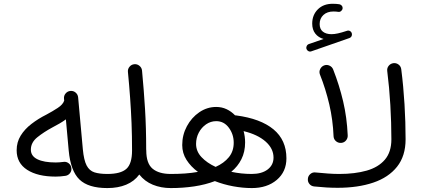

<svg xmlns="http://www.w3.org/2000/svg" viewBox="-20 -961 2191 996"><path d="M66.4 -181.6Q66.4 -223.6 87.2 -257.3Q107.9 -291 143.1 -318.1Q178.2 -345.2 220.2 -366.2Q252.4 -383.3 279.5 -401.1Q306.6 -418.9 313 -439L312 -449.2Q310.5 -464.4 320.3 -476.1Q330.1 -487.8 345.2 -489.3Q360.4 -490.7 372.1 -481Q383.8 -471.2 385.3 -456.1L409.7 -187Q415 -129.9 429.4 -102.5Q443.8 -75.2 470 -66.9Q496.1 -58.6 536.6 -58.6H537.1Q552.7 -58.6 563 -48.1Q573.2 -37.6 573.2 -22Q573.2 -6.8 563 3.9Q552.7 14.6 537.1 14.6H536.6Q438 14.6 392.1 -29.8Q346.2 -74.2 336.4 -180.2L321.8 -341.8Q306.6 -330.6 288.8 -320.3Q271 -310.1 251.5 -299.8Q208 -276.4 174.1 -249.3Q140.1 -222.2 140.1 -184.6Q140.1 -151.4 174.1 -134.8Q208 -118.2 268.6 -118.2Q287.1 -118.2 309.1 -121.1Q323.7 -123.5 335.9 -114.3Q348.1 -105 350.1 -89.8Q352.5 -75.2 343.3 -63Q334 -50.8 318.8 -48.8Q292.5 -44.9 268.6 -44.9Q175.3 -44.9 120.8 -80.1Q66.4 -115.2 66.4 -181.6Z M500.5 -22Q500.5 -37.6 511.2 -48.1Q522 -58.6 537.1 -58.6Q606 -58.6 635.5 -85Q665 -111.3 665 -180.2Q665 -255.4 662.4 -321.8Q659.7 -388.2 655 -453.1Q650.4 -518.1 643.6 -587.9Q642.1 -603 651.9 -614.7Q661.6 -626.5 676.8 -627.9Q691.4 -629.4 703.4 -619.6Q715.3 -609.9 716.8 -594.7Q726.6 -490.7 732.4 -394.8Q738.3 -298.8 738.3 -186Q738.8 -183.1 738.8 -180.2Q738.8 -113.3 771.5 -85.9Q804.2 -58.6 865.7 -58.6H866.2Q881.8 -58.6 892.1 -48.1Q902.3 -37.6 902.3 -22Q902.3 -6.8 892.1 3.9Q881.8 14.6 866.2 14.6H865.7Q815.4 14.6 772.9 -2.7Q730.5 -20 702.6 -55.7Q676.8 -20.5 634.5 -2.9Q592.3 14.6 537.1 14.6Q522 14.6 511.2 3.9Q500.5 -6.8 500.5 -22Z M829.6 -22Q829.6 -37.6 840.3 -48.1Q851.1 -58.6 866.2 -58.6Q903.8 -58.6 939.2 -61Q974.6 -63.5 1006.8 -69.3Q969.7 -96.7 947.5 -131.6Q925.3 -166.5 925.3 -208.5Q925.3 -261.2 949.5 -306.2Q973.6 -351.1 1013.9 -378.7Q1054.2 -406.2 1101.6 -406.2Q1130.9 -406.2 1155.5 -394.5Q1180.2 -382.8 1199.2 -362.8Q1201.7 -362.8 1204.6 -362.3Q1331.5 -345.7 1398.7 -290Q1465.8 -234.4 1465.8 -139.6Q1465.8 -70.3 1415.8 -27.8Q1365.7 14.6 1286.6 14.6Q1239.3 14.6 1189.5 5.4Q1139.6 -3.9 1094.7 -21.5Q1045.9 -2.9 987.5 5.9Q929.2 14.6 866.2 14.6Q851.1 14.6 840.3 3.9Q829.6 -6.8 829.6 -22ZM997.1 -214.4Q997.1 -175.8 1025.4 -145.8Q1053.7 -115.7 1098.6 -95.2Q1142.1 -114.7 1167.2 -145.5Q1192.4 -176.3 1192.4 -220.7Q1192.4 -264.2 1167.2 -298.3Q1142.1 -332.5 1101.6 -332.5Q1073.2 -332.5 1049.3 -316.2Q1025.4 -299.8 1011.2 -272.9Q997.1 -246.1 997.1 -214.4ZM1251.5 -222.2Q1251.5 -173.3 1232.4 -135.3Q1213.4 -97.2 1179.7 -69.8Q1231.4 -58.6 1285.6 -58.6Q1337.9 -58.6 1368.4 -81.8Q1398.9 -105 1398.9 -143.6Q1398.9 -190.4 1357.7 -226.8Q1316.4 -263.2 1243.7 -280.8Q1251.5 -252.4 1251.5 -222.2Z M1569.8 -707Q1567.4 -713.9 1570.8 -721.7Q1574.2 -729.5 1582 -732.4L1658.7 -758.8Q1631.8 -766.1 1615.7 -786.6Q1599.6 -807.1 1599.6 -838.4Q1599.6 -883.3 1628.7 -912.4Q1657.7 -941.4 1705.6 -941.4Q1724.6 -941.4 1740.2 -939Q1748 -937.5 1753.2 -931.4Q1758.3 -925.3 1757.3 -918Q1756.8 -910.2 1750.2 -904.3Q1743.7 -898.4 1735.4 -899.4Q1731 -900.4 1723.1 -900.9Q1715.3 -901.4 1710 -901.4Q1677.2 -901.4 1657.7 -883.3Q1638.2 -865.2 1638.2 -836.4Q1638.2 -810.1 1654.8 -796.9Q1671.4 -783.7 1699.7 -783.7Q1714.4 -783.7 1733.2 -787.8Q1752 -792 1780.3 -801.3Q1788.6 -804.2 1795.9 -799.8Q1803.2 -795.4 1805.2 -787.1Q1807.1 -779.3 1803.5 -772.7Q1799.8 -766.1 1793 -763.7L1595.2 -694.8Q1587.4 -691.9 1580.1 -695.6Q1572.8 -699.2 1569.8 -707ZM1577.1 -33.2Q1578.1 -48.3 1589.8 -58.3Q1601.6 -68.4 1616.7 -66.4Q1651.4 -63 1681.6 -60.8Q1711.9 -58.6 1740.2 -58.6Q1821.3 -58.6 1882.1 -75.9Q1942.9 -93.3 1976.6 -132.8Q2010.3 -172.4 2010.3 -238.3Q2010.3 -324.2 2004.9 -416.3Q1999.5 -508.3 1988.8 -592.3Q1986.8 -607.9 1996.3 -619.6Q2005.9 -631.3 2020.5 -633.3Q2035.2 -635.3 2047.4 -626.2Q2059.6 -617.2 2061.5 -601.6Q2072.8 -513.2 2078.4 -420.2Q2084 -327.1 2084 -238.3Q2084 -151.9 2039.8 -96.2Q1995.6 -40.5 1916.3 -13.7Q1836.9 13.2 1731.4 13.2Q1702.6 13.2 1673.1 11.5Q1643.6 9.8 1610.4 6.3Q1594.7 4.9 1585.2 -6.6Q1575.7 -18.1 1577.1 -33.2ZM1639.6 -574.7Q1634.3 -588.9 1640.9 -602.5Q1647.5 -616.2 1661.1 -621.6Q1675.3 -627 1689.2 -620.6Q1703.1 -614.3 1708.5 -600.1Q1740.2 -519.5 1760 -435.3Q1779.8 -351.1 1783.7 -259.3Q1784.7 -244.1 1774.9 -232.4Q1765.1 -220.7 1749.5 -219.7Q1734.4 -218.8 1722.9 -228.5Q1711.4 -238.3 1710.4 -253.4Q1707 -338.9 1688.2 -419.4Q1669.4 -500 1639.6 -574.7Z"/></svg>

Font: Mikhak-FD Regular
Style: FD-Regular
Weight: 400
Designer: Amin Abedi
Version: Version 3.2